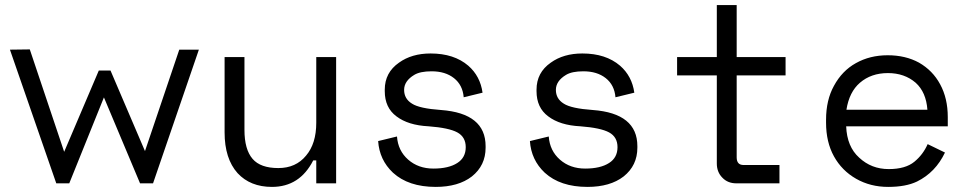

<svg xmlns="http://www.w3.org/2000/svg" viewBox="-20 -720 3781 754"><path d="M252 0H201L19 -525L97 -526L241 -97L221 -98L368 -443H414L562 -97L539 -96L684 -525H761L581 0H530L377 -364L398 -362Z M1222 -90H1210Q1157 14 1048 14Q963 14 913 -40Q862 -97 862 -200V-496H940V-210Q940 -133 972 -96Q1003 -60 1073 -60Q1142 -60 1182 -109Q1222 -156 1222 -238V-496H1300V0H1222Z M1598 -313Q1627 -294 1712 -288Q1887 -275 1887 -146V-140Q1887 -70 1833 -27Q1780 14 1691 14Q1584 14 1523 -42Q1470 -92 1465 -166L1539 -184Q1543 -128 1583 -93Q1623 -58 1682 -58Q1742 -58 1776 -80Q1809 -101 1809 -142Q1809 -182 1776 -200Q1743 -218 1663 -224Q1583 -228 1537 -263Q1491 -297 1491 -362V-368Q1491 -435 1547 -474Q1597 -510 1671 -510Q1763 -510 1819 -462Q1866 -421 1875 -356L1801 -338Q1797 -386 1763 -413Q1729 -440 1675 -440Q1630 -440 1607 -426Q1567 -402 1567 -367Q1567 -332 1598 -313Z M2194 -313Q2223 -294 2308 -288Q2483 -275 2483 -146V-140Q2483 -70 2429 -27Q2376 14 2287 14Q2180 14 2119 -42Q2066 -92 2061 -166L2135 -184Q2139 -128 2179 -93Q2219 -58 2278 -58Q2338 -58 2372 -80Q2405 -101 2405 -142Q2405 -182 2372 -200Q2339 -218 2259 -224Q2179 -228 2133 -263Q2087 -297 2087 -362V-368Q2087 -435 2143 -474Q2193 -510 2267 -510Q2359 -510 2415 -462Q2462 -421 2471 -356L2397 -338Q2393 -386 2359 -413Q2325 -440 2271 -440Q2226 -440 2203 -426Q2163 -402 2163 -367Q2163 -332 2194 -313Z M2639 -424V-496H2795V-700H2873V-496H3065V-424H2873V-102Q2873 -72 2900 -72H3041V0H2872Q2838 0 2817 -22Q2795 -44 2795 -78V-424Z M3581 -7Q3537 14 3468 14Q3398 14 3342 -18Q3286 -50 3255 -106Q3224 -162 3224 -238V-250Q3224 -327 3255 -383Q3287 -442 3341 -472Q3396 -503 3466 -503Q3536 -503 3589 -474Q3643 -443 3672 -389Q3702 -334 3702 -260V-224H3303Q3306 -144 3354 -101Q3402 -56 3470 -56Q3536 -56 3571 -85Q3605 -113 3623 -154L3691 -121Q3654 -43 3581 -7ZM3304 -289H3622Q3617 -358 3576 -395Q3532 -433 3467 -433Q3401 -433 3357 -395Q3315 -359 3304 -289Z"/></svg>

Font: Rilu
Style: Regular
Weight: 500
Designer: Alí Sinisterra
Foundry: Alí Sinisterra
Version: 0.1